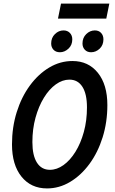

<svg xmlns="http://www.w3.org/2000/svg" viewBox="-20 -1042 640 1073"><path d="M47 -235Q47 -331 73.5 -415.5Q100 -500 147 -564Q194 -628 255 -664.5Q316 -701 385 -701Q474 -701 527 -635Q580 -569 580 -455Q580 -359 553.5 -274.5Q527 -190 480 -126Q433 -62 372 -25.5Q311 11 243 11Q153 11 100 -55Q47 -121 47 -235ZM161 -248Q161 -173 186.5 -133Q212 -93 259 -93Q298 -93 335 -119.5Q372 -146 401.5 -193.5Q431 -241 448.5 -304.5Q466 -368 466 -442Q466 -517 440.5 -557Q415 -597 368 -597Q329 -597 292 -570.5Q255 -544 225.5 -496Q196 -448 178.5 -384.5Q161 -321 161 -248ZM266 -799Q266 -831 287 -851.5Q308 -872 335 -872Q357 -872 370.5 -858Q384 -844 384 -822Q384 -790 362.5 -770Q341 -750 315 -750Q292 -750 279 -764Q266 -778 266 -799ZM441 -799Q441 -831 462 -851.5Q483 -872 510 -872Q532 -872 545 -858Q558 -844 558 -822Q558 -790 537 -770Q516 -750 489 -750Q467 -750 454 -764Q441 -778 441 -799ZM304 -938 321 -1022H591L574 -938Z"/></svg>

Font: Radio Canada Condensed Medium
Style: Italic
Weight: 500
Width: 3
Italic angle: -12°
Designer: Charles Daoud, Etienne Aubert Bonn, Alexandre Saumier Demers, Jacques Le Bailly
Foundry: Radio-Canada
Version: Version 2.104; ttfautohint (v1.8.4.7-5d5b);gftools[0.9.28.de